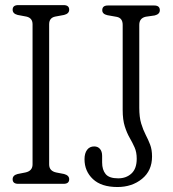

<svg xmlns="http://www.w3.org/2000/svg" viewBox="-20 -720 676 752"><path d="M172.5 -76Q172.5 -50.5 200 -44.5L231 -38.5Q251 -33 251 -18Q251 0 229 0H51.5Q29.5 0 29.5 -18Q29.5 -33.5 49 -38.5L79.5 -44.5Q107.5 -50.5 107.5 -76V-625Q107.5 -649.5 83.5 -655L49 -661.5Q29.5 -666.5 29.5 -682Q29.5 -700 51.5 -700H229Q251 -700 251 -682Q251 -666.5 231 -661.5L196 -655Q172.5 -650 172.5 -625ZM575.5 -107Q575.5 -51.5 536.2 -19.5Q497 12.5 440 12.5Q377 12.5 344 -18.5Q311 -49.5 311 -96.5Q311 -119.5 321 -133Q331 -146.5 349 -146.5Q363 -146.5 371.5 -136.8Q380 -127 380 -109.5V-83.5Q380 -55 393.8 -38.2Q407.5 -21.5 443 -21.5Q474.5 -21.5 495 -40.5Q515.5 -59.5 515.5 -98.5Q515.5 -124 507.2 -142.5Q499 -161 488 -180Q477 -199 468.8 -224.8Q460.5 -250.5 460.5 -290V-622.5Q460.5 -649.5 437 -654L400.5 -660.5Q380.5 -665 380.5 -680Q380.5 -698.5 402.5 -698.5H584Q606 -698.5 606 -680Q606 -664.5 586 -659.5L551 -654.5Q525.5 -649 525.5 -622.5V-298Q525.5 -261 533 -236.2Q540.5 -211.5 550.5 -192.2Q560.5 -173 568 -153.5Q575.5 -134 575.5 -107Z"/></svg>

Font: Fraunces 144pt SuperSoft Light
Style: Regular
Weight: 300
Version: Version 1.000;[0bf87f6ff]